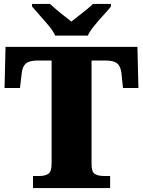

<svg xmlns="http://www.w3.org/2000/svg" viewBox="-20 -951 722 971"><path d="M147 0V-61H179Q208 -61 224.5 -72Q241 -83 241 -125V-645H173Q128 -645 111 -630Q94 -615 90 -582L81 -506H3L8 -714H675L680 -506H602L594 -582Q590 -615 573 -630Q556 -645 511 -645H443V-121Q443 -81 460 -71Q477 -61 505 -61H537V0ZM259 -771Q249 -794 227 -820.5Q205 -847 181.5 -873Q158 -899 142 -918V-931H233Q244 -921 263.5 -904Q283 -887 304.5 -870.5Q326 -854 341 -842Q356 -854 377.5 -870.5Q399 -887 419.5 -904Q440 -921 450 -931H541V-918Q526 -899 502 -873Q478 -847 456.5 -820.5Q435 -794 424 -771Z"/></svg>

Font: Noto Serif Black
Style: Regular
Weight: 900
Designer: Monotype Design Team
Foundry: Monotype Imaging Inc.
Version: Version 2.014; ttfautohint (v1.8.4.7-5d5b)